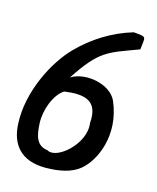

<svg xmlns="http://www.w3.org/2000/svg" viewBox="-147 -883 795 974"><g transform="rotate(20 250.0 -396.0)"><path d="M404 -796C300 -755 210 -686 143 -604C65 -510 -12 -326 12 -158C26 -56 86 15 219 3C290 -4 351 -22 390 -60C453 -120 510 -276 423 -435C383 -506 250 -523 178 -470C274 -647 312 -653 465 -726C465 -797 480 -796 404 -796ZM175 -393C273 -415 353 -412 353 -287C378 -183 255 -55 197 -84C134 -86 121 -142 113 -200C104 -268 128 -357 175 -393Z"/></g></svg>

Font: Philokalia
Style: Regular
Weight: 400
Version: Version 001.010